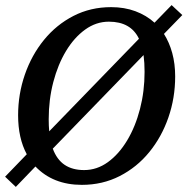

<svg xmlns="http://www.w3.org/2000/svg" viewBox="-24 -708 735 753"><path d="M691 -649 619 -575Q640 -542 651.5 -500Q663 -458 663 -408Q663 -324 636.5 -247.5Q610 -171 561.5 -111.5Q513 -52 445.5 -17.5Q378 17 297 17Q184 17 115 -55L38 25L-4 -15L81 -103Q47 -166 47 -256Q47 -339 73.5 -415.5Q100 -492 148.5 -551.5Q197 -611 264 -645.5Q331 -680 412 -680Q464 -680 507 -664Q550 -648 582 -619L649 -688ZM167 -240Q167 -227 167.5 -215.5Q168 -204 169 -193L521 -556Q489 -623 403 -623Q353 -623 310 -592Q267 -561 235 -508Q203 -455 185 -386Q167 -317 167 -240ZM306 -41Q356 -41 399 -72Q442 -103 474.5 -157Q507 -211 525 -280.5Q543 -350 543 -426Q543 -444 542 -460.5Q541 -477 539 -492L183 -125Q199 -82 229.5 -61.5Q260 -41 306 -41Z"/></svg>

Font: Source Serif 4 SmText Semibold
Style: Italic
Weight: 600
Italic angle: -12°
Designer: Frank Grießhammer
Foundry: Adobe
Version: Version 4.005;hotconv 1.1.0;makeotfexe 2.6.0